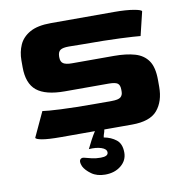

<svg xmlns="http://www.w3.org/2000/svg" viewBox="-88 -674 972 990"><g transform="rotate(-10 398.0 -179.0)"><path d="M193 0Q125 0 93 -6Q61 -12 61 -20L121 -149Q144 -145 216 -141.5Q288 -138 403 -138H482Q517 -138 529 -148Q541 -158 541 -177V-187Q541 -211 529 -220Q517 -229 482 -229H253Q152 -229 106 -266.5Q60 -304 60 -389V-425Q60 -469 76.5 -506Q93 -543 133 -565.5Q173 -588 243 -588H575Q636 -588 676.5 -581Q717 -574 717 -566L687 -442Q659 -445 581.5 -448.5Q504 -452 385 -452L313 -453Q282 -453 269 -444.5Q256 -436 255 -413V-406Q255 -383 269 -374Q283 -365 314 -365H534Q598 -365 643 -352Q688 -339 712 -304.5Q736 -270 736 -203V-167Q736 -92 697.5 -46Q659 0 564 0ZM384 230Q341 230 312.5 209.5Q284 189 273 167Q267 153 267 144Q267 133 273.5 128Q280 123 290 125Q309 130 329.5 135Q350 140 376 140Q415 140 415 119Q415 101 388 92Q361 83 323 86Q332 67 345 42.5Q358 18 370 0Q376 -9 385.5 -13.5Q395 -18 402 -18Q410 -18 415.5 -13.5Q421 -9 419 0Q417 13 414 20Q411 27 409 40Q447 47 473.5 68Q500 89 500 135Q500 176 467 203Q434 230 384 230Z"/></g></svg>

Font: Goldman
Style: Bold
Weight: 700
Designer: Jaikishan Patel
Version: Version 1.000; ttfautohint (v1.8.3)